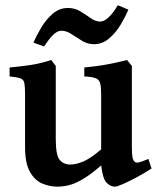

<svg xmlns="http://www.w3.org/2000/svg" viewBox="-20 -698 603 733"><path d="M558.6 -54.7Q534.7 -39.1 505.1 -22.9Q475.6 -6.8 451.2 3.9Q426.8 14.6 418.9 14.6Q401.4 14.6 386.7 -0.7Q372.1 -16.1 366.2 -66.4Q325.7 -31.2 295.9 -13.9Q266.1 3.4 243.2 9Q220.2 14.6 199.2 14.6Q168.9 14.6 140.6 2.4Q112.3 -9.8 94 -42.5Q75.7 -75.2 75.7 -136.2V-336.4Q75.7 -367.2 73 -380.9Q70.3 -394.5 57.9 -398.9Q45.4 -403.3 16.6 -406.2V-440.4Q65.4 -444.8 100.3 -450.4Q135.3 -456.1 175.8 -468.8L192.9 -446.3V-167Q192.9 -106.4 207.5 -88.1Q222.2 -69.8 249.5 -69.8Q270 -69.8 298.1 -81.5Q326.2 -93.3 366.2 -127.9V-336.4Q366.2 -365.7 362.5 -379.9Q358.9 -394 345.2 -399.4Q331.5 -404.8 301.8 -406.2V-440.4Q350.6 -444.8 390.4 -452.4Q430.2 -460 465.3 -468.8L483.4 -446.3V-138.7Q483.4 -108.9 485.8 -96.9Q488.3 -85 494.6 -80.1Q500 -75.7 510.7 -78.1Q521.5 -80.6 546.4 -91.3ZM470.2 -661.1Q459 -634.8 440.7 -604Q422.4 -573.2 396.7 -551.3Q371.1 -529.3 338.4 -529.3Q314.5 -529.3 293.5 -542Q272.5 -554.7 253.2 -567.6Q233.9 -580.6 214.8 -580.6Q198.2 -580.6 181.9 -564Q165.5 -547.4 148.4 -520.5L107.9 -535.2Q119.1 -562 137.5 -592.8Q155.8 -623.5 181.2 -645.5Q206.5 -667.5 239.3 -667.5Q266.1 -667.5 287.1 -654.5Q308.1 -641.6 326.4 -628.7Q344.7 -615.7 362.3 -615.7Q377.9 -615.7 395.5 -632.6Q413.1 -649.4 429.7 -678.2Z"/></svg>

Font: Gentium Plus
Style: Bold
Weight: 700
Designer: Victor Gaultney, Annie Olsen, Iska Routamaa, Becca Hirsbrunner
Foundry: SIL International
Version: Version 6.101